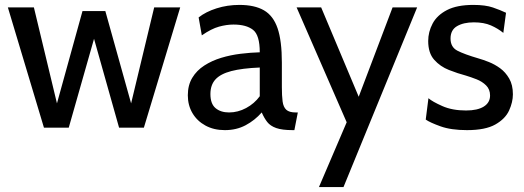

<svg xmlns="http://www.w3.org/2000/svg" viewBox="-20 -520 2136 782"><path d="M159 0 12 -490H118L212 -99L316 -475H409L514 -99L608 -490H714L566 0H465L363 -362L260 0Z M896 10Q851 10 817 -8.5Q783 -27 764 -59Q745 -91 745 -132Q745 -173 763 -203Q781 -233 812 -253Q843 -273 881 -284.5Q919 -296 960 -301Q1001 -306 1038 -307Q1038 -377 1010.5 -398.5Q983 -420 931 -420Q903 -420 872 -411.5Q841 -403 802 -376L789 -449Q818 -472 862 -486Q906 -500 955 -500Q1017 -500 1055 -478Q1093 -456 1110.5 -405Q1128 -354 1128 -265V-165Q1128 -130 1131 -107Q1134 -84 1146 -73Q1158 -62 1184 -62H1193L1179 10H1172Q1129 10 1105 1.5Q1081 -7 1068.5 -23Q1056 -39 1046 -62Q1018 -30 980.5 -10Q943 10 896 10ZM913 -62Q949 -62 982.5 -80Q1016 -98 1038 -128V-245Q966 -242 922 -230.5Q878 -219 857.5 -196.5Q837 -174 837 -137Q837 -97 858 -79.5Q879 -62 913 -62Z M1279 242 1392 -22 1188 -490H1288L1441 -126L1579 -490H1679L1379 242Z M1882 10Q1817 10 1774 -5.5Q1731 -21 1714 -33L1725 -120Q1741 -106 1781.5 -88Q1822 -70 1878 -70Q1925 -70 1950.5 -86Q1976 -102 1976 -131Q1976 -156 1960 -172Q1944 -188 1921 -197Q1898 -206 1878 -212Q1844 -221 1808.5 -235Q1773 -249 1748.5 -276.5Q1724 -304 1724 -353Q1724 -390 1742 -424Q1760 -458 1800.5 -479Q1841 -500 1908 -500Q1957 -500 1987.5 -489.5Q2018 -479 2041 -468L2030 -386Q2008 -404 1979.5 -416.5Q1951 -429 1910 -429Q1868 -429 1841.5 -413.5Q1815 -398 1815 -363Q1815 -328 1843 -313.5Q1871 -299 1929 -282Q1947 -277 1971 -267.5Q1995 -258 2017 -242Q2039 -226 2054 -200Q2069 -174 2069 -136Q2069 -104 2053.5 -70Q2038 -36 1997.5 -13Q1957 10 1882 10Z"/></svg>

Font: Cabin VF Beta
Style: Regular
Weight: 400
Designer: Pablo Impallari
Foundry: Pablo Impallari. http://www.impallari.com Igino Marini. http://www.ikern.com
Version: Version 2.200